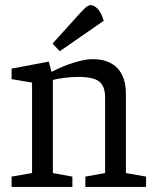

<svg xmlns="http://www.w3.org/2000/svg" viewBox="-20 -737 616 757"><path d="M25.7 0V-40.7L106.4 -54.7V-411.4L25.7 -425V-466.4L172.7 -494.1L182.4 -454.6H185.6Q226.9 -476.5 271.5 -490.1Q316.1 -503.8 344.6 -503.8Q408.6 -503.8 442.5 -468.6Q476.4 -433.5 476.4 -367V-54.7L555.9 -40.7V0H316.5V-40.7L394.4 -54.7V-352.7Q394.4 -397.1 371.3 -415.4Q348.3 -433.8 289.2 -433.8Q263.6 -433.8 234.4 -430.2Q205.2 -426.7 188.4 -421.7V-54.7L265.4 -40.7V0ZM215.5 -535 187.4 -565.2 296.2 -685.8Q308.9 -699.8 318.8 -708.2Q328.6 -716.6 338.3 -716.7Q350.7 -716.9 365.3 -701.8Q379.8 -686.6 389 -655.1Z"/></svg>

Font: Faustina Light
Style: Regular
Weight: 300
Designer: Alfonso Garcia
Foundry: http://www.omnibus-type.com
Version: Version 1.200